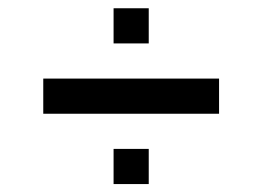

<svg xmlns="http://www.w3.org/2000/svg" viewBox="-20 -628 648 474"><path d="M347.2 -173.6H260.4V-260.4H347.2ZM347.2 -520.8H260.4V-607.6H347.2ZM520.8 -347.2H86.8V-434H520.8Z"/></svg>

Font: 8-bit Operator+
Style: Regular
Weight: 400
Designer: GrandChaos9000
Foundry: Grand Chaos Productions
Version: Version 1.2.0 - April 24, 2014